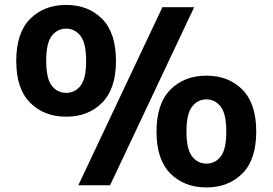

<svg xmlns="http://www.w3.org/2000/svg" viewBox="-20 -770 1133 798"><path d="M255 -285Q163.5 -285 105.5 -342.8Q47.5 -400.5 47.5 -517Q47.5 -633.5 105.2 -691.5Q163 -749.5 255 -749.5Q347 -749.5 404.5 -691.5Q462 -633.5 462 -517Q462 -400.5 404.2 -342.8Q346.5 -285 255 -285ZM305.5 0 655 -740H787L437.5 0ZM255 -384Q291 -384 314.5 -413.2Q338 -442.5 338 -517Q338 -591 314.5 -621Q291 -651 255 -651Q218.5 -651 195.2 -621Q172 -591 172 -517.5Q172 -443.5 195.2 -413.8Q218.5 -384 255 -384ZM838 9Q746 9 688.2 -48.8Q630.5 -106.5 630.5 -223Q630.5 -339.5 688.2 -397.5Q746 -455.5 838 -455.5Q930 -455.5 987.5 -397.5Q1045 -339.5 1045 -223Q1045 -106.5 987.2 -48.8Q929.5 9 838 9ZM838 -90Q874 -90 897.2 -119.2Q920.5 -148.5 920.5 -223Q920.5 -297 897.2 -327Q874 -357 838 -357Q802 -357 778.5 -327Q755 -297 755 -223.5Q755 -149.5 778.5 -119.8Q802 -90 838 -90Z"/></svg>

Font: Encode Sans Semi Expanded
Style: Bold
Weight: 700
Width: 6
Designer: Multiple Designers
Foundry: Impallari Type
Version: Version 3.000; ttfautohint (v1.8.3) -l 8 -r 50 -G 200 -x 14 